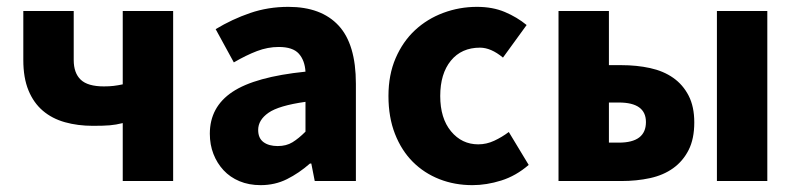

<svg xmlns="http://www.w3.org/2000/svg" viewBox="-20 -528 2323 560"><path d="M338 0V-169Q318 -164 300 -162.5Q282 -161 251 -161Q207 -161 169.5 -171.5Q132 -182 105 -205Q78 -228 63 -264.5Q48 -301 48 -353V-496H195V-353Q195 -315 215.5 -295.5Q236 -276 283 -276Q299 -276 311.5 -277.5Q324 -279 338 -282V-496H485V0Z M740 12Q706 12 678.5 0.5Q651 -11 632 -31.5Q613 -52 602.5 -79Q592 -106 592 -138Q592 -216 658 -260Q724 -304 871 -319Q869 -352 851.5 -371.5Q834 -391 793 -391Q761 -391 729.5 -379Q698 -367 662 -346L609 -443Q657 -472 709.5 -490Q762 -508 821 -508Q917 -508 967.5 -453.5Q1018 -399 1018 -284V0H898L888 -51H884Q852 -23 817 -5.5Q782 12 740 12ZM790 -102Q815 -102 833 -113Q851 -124 871 -144V-231Q793 -220 763 -199Q733 -178 733 -149Q733 -125 748.5 -113.5Q764 -102 790 -102Z M1358 12Q1306 12 1261.5 -5.5Q1217 -23 1184 -56Q1151 -89 1132 -137.5Q1113 -186 1113 -248Q1113 -310 1134 -358.5Q1155 -407 1190.5 -440Q1226 -473 1273 -490.5Q1320 -508 1371 -508Q1417 -508 1452.5 -493Q1488 -478 1516 -455L1447 -360Q1412 -389 1380 -389Q1326 -389 1295 -351Q1264 -313 1264 -248Q1264 -183 1295.5 -145Q1327 -107 1375 -107Q1399 -107 1421.5 -117.5Q1444 -128 1464 -143L1522 -47Q1485 -15 1442 -1.5Q1399 12 1358 12Z M1609 0V-496H1756V-338H1792Q1837 -338 1876 -329.5Q1915 -321 1943.5 -301Q1972 -281 1988.5 -249Q2005 -217 2005 -171Q2005 -123 1988.5 -90.5Q1972 -58 1943.5 -37.5Q1915 -17 1876 -8.5Q1837 0 1792 0ZM1756 -112H1785Q1864 -112 1864 -172Q1864 -229 1785 -229H1756ZM2071 0V-496H2218V0Z"/></svg>

Font: Font
Style: ¶
Weight: 700
Designer: Paul D. Hunt
Foundry: Adobe Systems Incorporated
Version: Version 3.000